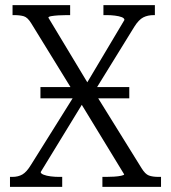

<svg xmlns="http://www.w3.org/2000/svg" viewBox="-20 -730 668 750"><path d="M138 -390H485V-346H138ZM29 -671V-710H254V-671H241Q225 -671 208.5 -670Q192 -669 180.5 -667Q169 -665 169 -661L334 -387L340 -384L533 -73Q547 -50 561.5 -44.5Q576 -39 600 -39H609V0H380V-39H394Q409 -39 425.5 -40Q442 -41 453.5 -43.5Q465 -46 465 -49L287 -341L283 -345L102 -639Q88 -662 73 -666.5Q58 -671 34 -671ZM19 0V-39H28Q51 -39 67.5 -48.5Q84 -58 101 -86L285 -380L312 -341L139 -58Q139 -52 150.5 -47.5Q162 -43 178.5 -41Q195 -39 211 -39H223V0ZM339 -357 310 -390 466 -652Q466 -659 455.5 -663Q445 -667 429 -669Q413 -671 396 -671H384V-710H585V-671H581Q557 -671 539.5 -662Q522 -653 505 -626Z"/></svg>

Font: Roboto Serif 28pt Condensed Light
Style: Regular
Weight: 300
Width: 3
Designer: Greg Gazdowicz
Foundry: Commercial Type
Version: Version 1.008